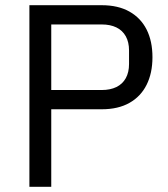

<svg xmlns="http://www.w3.org/2000/svg" viewBox="-20 -718 646 738"><path d="M177 0H93V-698H371Q434 -698 477.5 -673.5Q521 -649 543.5 -604.5Q566 -560 566 -498Q566 -437 543.5 -392Q521 -347 477.5 -322.5Q434 -298 371 -298H177ZM177 -624V-372H371Q404 -372 427.5 -383.5Q451 -395 463.5 -417.5Q476 -440 476 -472V-524Q476 -556 463.5 -578.5Q451 -601 427.5 -612.5Q404 -624 371 -624Z"/></svg>

Font: IBM Plex Sans Var
Style: Regular
Weight: 400
Designer: Mike Abbink, Paul van der Laan, Pieter van Rosmalen
Foundry: Bold Monday
Version: Version 3.000